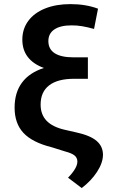

<svg xmlns="http://www.w3.org/2000/svg" viewBox="-20 -737 578 944"><path d="M332 -612.3Q276.9 -612.3 247.3 -592.3Q217.8 -572.3 217.8 -535.2Q217.8 -495.1 249.3 -475.1Q280.8 -455.1 340.8 -455.1H412.1V-349.6H343.8Q263.7 -349.6 221.7 -317.4Q179.7 -285.2 179.7 -222.7Q179.7 -173.8 209.2 -143.1Q238.8 -112.3 299.8 -98.6L355.5 -85.9Q424.3 -70.8 455.3 -43.9Q486.3 -17.1 486.3 24.4Q485.8 64 457 108.2Q428.2 152.3 381.8 187.5L314.5 136.7Q360.4 89.4 360.4 57.6Q360.4 38.6 346.4 27.3Q332.5 16.1 300.8 7.8L235.4 -12.7Q139.2 -36.6 95.5 -83.3Q51.8 -129.9 51.8 -208Q51.8 -281.7 88.1 -330.8Q124.5 -379.9 195.8 -402.8Q143.6 -421.9 116.7 -456.8Q89.8 -491.7 89.8 -542Q89.8 -594.7 119.1 -634.3Q148.4 -673.8 201.9 -695.3Q255.4 -716.8 326.2 -716.8Q401.9 -716.8 461.9 -694.3L442.4 -594.7Q408.7 -604 383.3 -608.2Q357.9 -612.3 332 -612.3Z"/></svg>

Font: Pretendard Std SemiBold
Style: Regular
Weight: 600
Designer: Base glyphs from Inter by Rasmus Andersson; Hangeul glyphs from Noto Sans CJK(Source Han Sans) by Jang Soo-young and Kan
Foundry: Kil Hyung-jin
Version: Version 1.309